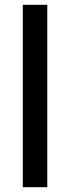

<svg xmlns="http://www.w3.org/2000/svg" viewBox="-20 -780 291 800"><path d="M177 0V-760H75V0Z"/></svg>

Font: Noto Sans Lao Looped SemiCondensed Medium
Style: Regular
Weight: 500
Width: 4
Designer: Mark Frömberg, Ben Mitchell
Foundry: The Fontpad Ltd
Version: Version 1.002